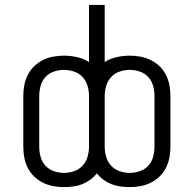

<svg xmlns="http://www.w3.org/2000/svg" viewBox="-20 -755 790 783"><path d="M241 8Q219 8 197 4Q175 0 155 -10Q135 -20 119 -35.5Q103 -51 93 -71Q83 -91 79 -113Q75 -135 75 -158V-363Q75 -385 79 -407Q83 -429 93 -449Q103 -469 119 -484.5Q135 -500 155 -510Q175 -520 197 -524Q219 -528 241 -528Q268 -528 294.5 -522Q321 -516 343 -502V-735H407V-502Q429 -516 455.5 -522Q482 -528 509 -528Q531 -528 553 -524Q575 -520 595 -510Q615 -500 631 -484.5Q647 -469 657 -449Q667 -429 671 -407Q675 -385 675 -363V-158Q675 -135 671 -113Q667 -91 657 -71Q647 -51 631 -35.5Q615 -20 595 -10Q575 0 553 4Q531 8 509 8Q490 8 471 5.5Q452 3 434.5 -4Q417 -11 402 -22Q387 -33 375 -48Q363 -33 348 -22Q333 -11 315.5 -4Q298 3 279 5.5Q260 8 241 8ZM241 -50Q262 -50 282.5 -57Q303 -64 317 -79.5Q331 -95 337 -115.5Q343 -136 343 -158V-363Q343 -384 337 -404.5Q331 -425 317 -440.5Q303 -456 282.5 -463Q262 -470 241 -470Q220 -470 199.5 -463Q179 -456 165 -440.5Q151 -425 145.5 -404.5Q140 -384 140 -363V-158Q140 -136 145.5 -115.5Q151 -95 165 -79.5Q179 -64 199.5 -57Q220 -50 241 -50ZM509 -50Q530 -50 550.5 -57Q571 -64 585 -79.5Q599 -95 604.5 -115.5Q610 -136 610 -158V-363Q610 -384 604.5 -404.5Q599 -425 585 -440.5Q571 -456 550.5 -463Q530 -470 509 -470Q488 -470 467.5 -463Q447 -456 433 -440.5Q419 -425 413 -404.5Q407 -384 407 -363V-158Q407 -136 413 -115.5Q419 -95 433 -79.5Q447 -64 467.5 -57Q488 -50 509 -50Z"/></svg>

Font: Iosevka Aile Custom Light
Style: Regular
Weight: 300
Designer: Belleve Invis
Foundry: Belleve Invis
Version: Version 17.0.2; ttfautohint (v1.8.3)